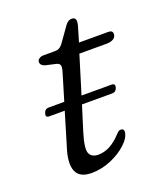

<svg xmlns="http://www.w3.org/2000/svg" viewBox="-109 -619 595 701"><g transform="rotate(-20 188.5 -269.0)"><path d="M42 -254.5Q46.5 -270 61.5 -270H122L149 -360Q157 -384 157 -394.8Q157 -405.5 144.5 -409.5L101 -419.5Q84.5 -425 84.5 -438Q84.5 -445.5 91.5 -450.5Q98.5 -455.5 108.5 -455.5H153Q163 -455.5 169.2 -458.8Q175.5 -462 182.5 -470L227 -532.5Q237.5 -546 250.5 -546Q266.5 -546 266.5 -530Q266.5 -519.5 259 -497L246.5 -455H360.5Q377 -455 377 -441.5Q377 -429.5 366.8 -423Q356.5 -416.5 339.5 -416.5H234L189 -270H305.5Q321 -270 316.5 -254.5Q312 -239 296.5 -239H179.5L150 -144.5Q131.5 -85 139.2 -65.5Q147 -46 173.5 -46Q220.5 -46 263.5 -94Q270 -100.5 273.2 -102.5Q276.5 -104.5 281.5 -104Q293 -104 292.5 -91Q290 -69 265.2 -46Q240.5 -23 203.5 -7.2Q166.5 8.5 127.5 8.5Q81 8.5 68.2 -23Q55.5 -54.5 75 -114L112.5 -239H52Q37 -239 42 -254.5Z"/></g></svg>

Font: Fraunces 9pt Soft Light
Style: Italic
Weight: 300
Italic angle: -16°
Version: Version 1.000;[0bf87f6ff]